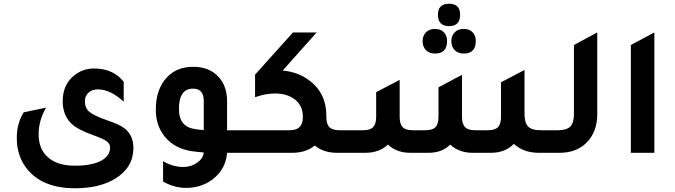

<svg xmlns="http://www.w3.org/2000/svg" viewBox="-20 -819 3617 1029"><path d="M643 -274Q571 -340 505 -340Q474 -340 454.5 -322.5Q435 -305 435 -276Q435 -240 458.5 -220Q482 -200 552 -175Q622 -152 650 -129Q695 -92 695 -26Q695 77 600 137Q515 190 382 190Q216 190 132 95Q70 24 70 -79Q70 -158 107 -217L227 -242Q187 -174 187 -99Q187 -20 237 24Q287 69 382 69Q478 69 528 39Q570 13 570 -27Q570 -48 552.5 -61.5Q535 -75 481 -94Q394 -125 361 -158Q316 -203 316 -277Q316 -365 377 -414Q423 -452 484 -452Q586 -452 643 -381Z M1320 -121V0H1197Q1190 90 1117 144Q1057 188 977 188Q914 188 854 154V45Q908 76 962 76Q1004 76 1036.5 53Q1069 30 1072 -2Q1064 -3 1047 -4Q1030 -6 1021 -7Q918 -18 862 -88Q815 -147 815 -231Q815 -341 875 -405Q928 -461 1015 -461Q1104 -461 1154 -404Q1197 -355 1197 -276V-121ZM1072 -278Q1072 -344 1015 -344Q939 -344 939 -235Q939 -138 1027 -127Q1041 -124 1072 -122Z M1800 -121H1879V0H1787Q1714 0 1667 -39Q1619 0 1546 0H1260V-121H1533Q1603 -121 1603 -190V-196Q1603 -251 1562 -284.5Q1521 -318 1454 -318Q1403 -318 1347 -298V-419L1550 -645H1677L1495 -441Q1574 -433 1629 -394Q1729 -326 1729 -197V-193Q1729 -154 1745.5 -137.5Q1762 -121 1800 -121Z M2387 -679Q2327 -679 2327 -740Q2327 -799 2387 -799Q2446 -799 2446 -740Q2446 -679 2387 -679ZM2311 -532Q2281 -532 2263 -550Q2245 -568 2245 -599Q2245 -628 2263 -646Q2281 -664 2311 -664Q2341 -664 2358.5 -646.5Q2376 -629 2376 -599Q2376 -532 2311 -532ZM2465 -532Q2435 -532 2417 -550Q2399 -568 2399 -599Q2399 -628 2417 -646Q2435 -664 2465 -664Q2495 -664 2512.5 -646.5Q2530 -629 2530 -599Q2530 -532 2465 -532ZM1819 0V-121H1925Q1963 -121 1979.5 -137.5Q1996 -154 1996 -193V-325L2122 -391V-193Q2122 -154 2138 -137.5Q2154 -121 2192 -121H2260Q2298 -121 2314 -137.5Q2330 -154 2330 -193V-351L2456 -418V-193Q2456 -154 2472.5 -137.5Q2489 -121 2527 -121H2595Q2633 -121 2649 -137.5Q2665 -154 2665 -193V-378L2791 -444V-209Q2791 -161 2810.5 -141Q2830 -121 2876 -121H2968V0H2869Q2785 0 2734 -48Q2689 -1 2613 0H2514Q2440 0 2393 -44Q2350 -1 2279 0H2180Q2106 0 2059 -44Q2012 0 1938 0Z M2908 0V-121H2971Q3017 -121 3036.5 -141Q3056 -161 3056 -209V-578L3181 -645V-208Q3181 -111 3122 -53Q3068 0 2978 0Z M3361 0V-578L3487 -645V0Z"/></svg>

Font: Space Grotesk SemiBold
Style: Regular
Weight: 600
Designer: Florian Karsten
Foundry: Florian Karsten
Version: Version 2.000